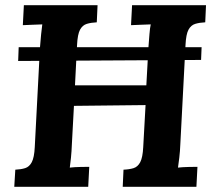

<svg xmlns="http://www.w3.org/2000/svg" viewBox="-20 -720 847 740"><path d="M757 -538 755 -489 50 -485 52 -538ZM774 -700 771 -634Q749 -633 732.5 -628Q716 -623 706.5 -605.5Q697 -588 695 -547L675 -164Q674 -137 671 -112Q668 -87 666 -74Q683 -76 707 -76.5Q731 -77 741 -77L737 0H453L456 -66Q479 -67 495 -72Q511 -77 520.5 -95Q530 -113 532 -153L541 -315L265 -312L257 -164Q256 -137 253.5 -112Q251 -87 249 -74Q265 -76 289.5 -76.5Q314 -77 324 -77L320 0H35L39 -66Q61 -67 77 -72Q93 -77 102.5 -95Q112 -113 114 -153L134 -536Q136 -563 138.5 -588Q141 -613 143 -626Q127 -625 103 -624.5Q79 -624 68 -623L72 -700H356L353 -634Q331 -633 314.5 -628Q298 -623 288.5 -605.5Q279 -588 277 -547L269 -391H544L552 -536Q554 -563 556 -588Q558 -613 561 -626Q545 -625 520.5 -624.5Q496 -624 485 -623L489 -700Z"/></svg>

Font: Lora Italic
Style: Italic
Weight: 400
Italic angle: -3°
Designer: Olga Karpushina, Alexei Vanyashin (Cyrillic)
Foundry: Cyreal
Version: Version 2.210; ttfautohint (v1.8.1.43-b0c9)